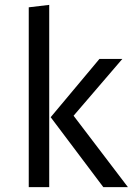

<svg xmlns="http://www.w3.org/2000/svg" viewBox="-20 -768 546 788"><path d="M282 -293 505 0H404L188 -287L388 -526H482ZM182 0H98V-738L182 -748Z"/></svg>

Font: FiraSans
Style: Regular
Weight: 350
Designer: Carrois Corporate & Edenspiekermann AG
Foundry: Carrois Corporate GbR & Edenspiekermann AG
Version: Version 3.106;PS 003.106;hotconv 1.0.70;makeotf.lib2.5.58329